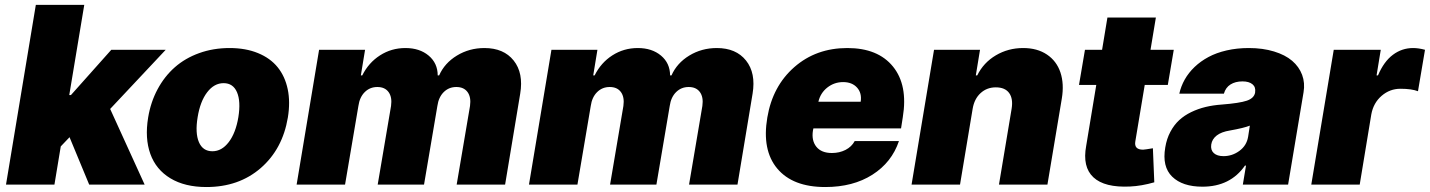

<svg xmlns="http://www.w3.org/2000/svg" viewBox="-20 -747 5787 777"><path d="M4.3 0 125 -727.3H321L260.3 -362.2H267L430.4 -545.5H650.6L425.8 -306.1L565.3 0H340.9L261.4 -191.8L225.9 -154.5L200.3 0Z M815.3 9.9Q728 9.9 669.6 -25.4Q611.2 -60.7 588.4 -124.1Q565.7 -187.5 579.5 -271.3Q589.8 -333.8 617.7 -385.8Q645.6 -437.9 687.5 -474.8Q729.4 -511.7 786.2 -532.1Q843 -552.6 909.1 -552.6Q974.4 -552.6 1024.1 -532.1Q1073.9 -511.7 1103.7 -474.8Q1133.5 -437.9 1144.4 -385.8Q1155.2 -333.8 1144.9 -271.3Q1123.6 -143.8 1035.2 -66.9Q946.7 9.9 815.3 9.9ZM839.5 -134.9Q877.5 -134.9 905.7 -171.9Q933.9 -208.8 944.6 -272.7Q954.9 -337 939.1 -373.8Q923.3 -410.5 884.9 -410.5Q846.6 -410.5 818.4 -373.6Q790.1 -336.6 779.8 -272.7Q769.2 -208.5 785 -171.7Q800.8 -134.9 839.5 -134.9Z M1180.4 0 1271.3 -545.5H1457.4L1440.3 -441.8H1446Q1471.6 -493.3 1517.8 -522.9Q1563.9 -552.6 1620.7 -552.6Q1678.3 -552.6 1714.7 -522Q1751.1 -491.5 1751.4 -441.8H1757.1Q1779.1 -491.8 1829.2 -522.2Q1879.3 -552.6 1940.3 -552.6Q2018.5 -552.6 2058.8 -502Q2099.1 -451.3 2085.2 -367.9L2024.1 0H1828.1L1882.1 -318.2Q1887.1 -353.7 1872.2 -374.3Q1857.2 -394.9 1826.7 -394.9Q1796.5 -394.9 1775.7 -374.3Q1755 -353.7 1750 -318.2L1696 0H1508.5L1562.5 -318.2Q1567.5 -353.7 1552.6 -374.3Q1537.6 -394.9 1507.1 -394.9Q1476.9 -394.9 1456.1 -374.3Q1435.4 -353.7 1430.4 -318.2L1376.4 0Z M2120.7 0 2211.6 -545.5H2397.7L2380.7 -441.8H2386.4Q2411.9 -493.3 2458.1 -522.9Q2504.3 -552.6 2561.1 -552.6Q2618.6 -552.6 2655 -522Q2691.4 -491.5 2691.8 -441.8H2697.4Q2719.5 -491.8 2769.5 -522.2Q2819.6 -552.6 2880.7 -552.6Q2958.8 -552.6 2999.1 -502Q3039.4 -451.3 3025.6 -367.9L2964.5 0H2768.5L2822.4 -318.2Q2827.4 -353.7 2812.5 -374.3Q2797.6 -394.9 2767 -394.9Q2736.9 -394.9 2716.1 -374.3Q2695.3 -353.7 2690.3 -318.2L2636.4 0H2448.9L2502.8 -318.2Q2507.8 -353.7 2492.9 -374.3Q2478 -394.9 2447.4 -394.9Q2417.3 -394.9 2396.5 -374.3Q2375.7 -353.7 2370.7 -318.2L2316.8 0Z M3319.6 9.9Q3188.2 9.9 3125.5 -64.8Q3062.9 -139.6 3085.2 -271.3Q3106.5 -398.4 3194.6 -475.5Q3282.7 -552.6 3409.1 -552.6Q3533 -552.6 3593.9 -477.5Q3654.8 -402.3 3633.5 -272.7L3626.4 -227.3H3271.7L3269.9 -218.8Q3263.5 -178.3 3283.7 -153.1Q3304 -127.8 3346.6 -127.8Q3377.1 -127.8 3401.8 -140.4Q3426.5 -153.1 3438.9 -176.1H3617.9Q3588.8 -89.8 3510.5 -40Q3432.2 9.9 3319.6 9.9ZM3291.9 -335.2H3463.1Q3468.4 -370.4 3448.3 -392.6Q3428.3 -414.8 3392 -414.8Q3356.2 -414.8 3328.1 -392.8Q3300.1 -370.7 3291.9 -335.2Z M3916.2 -306.8 3865.1 0H3669L3759.9 -545.5H3946L3929 -441.8H3934.7Q3960.2 -493.6 4010.1 -523.1Q4060 -552.6 4120.7 -552.6Q4177.6 -552.6 4216.8 -526.3Q4256 -500 4271.5 -453.7Q4286.9 -407.3 4277 -348L4218.8 0H4022.7L4073.9 -306.8Q4080.6 -347.7 4063.9 -370.6Q4047.2 -393.5 4009.9 -393.5Q3973.7 -393.5 3948.3 -370.2Q3922.9 -346.9 3916.2 -306.8Z M4730.1 -545.5 4706 -403.4H4612.6L4574.6 -175.4Q4568.5 -141.3 4605.8 -141.3Q4611.5 -141.3 4645.6 -147L4651.3 -9.2Q4599.4 5.7 4553.3 7.8Q4450.3 12.8 4405 -29.3Q4359.7 -71.4 4375.7 -157L4416.5 -403.4H4346.6L4370.7 -545.5H4440L4461.6 -676.1H4657.7L4636 -545.5Z M4846.2 8.5Q4765.3 8.5 4723.7 -32Q4682.2 -72.4 4695.7 -150.6Q4701.3 -185.4 4716.3 -213.4Q4731.2 -241.5 4752 -260.7Q4772.7 -279.8 4800.6 -293.3Q4828.5 -306.8 4858.8 -314.1Q4889.2 -321.4 4924.4 -323.9Q4996.1 -329.5 5025.6 -339.5Q5055 -349.4 5059.3 -372.2V-373.6Q5062.5 -394.5 5048.5 -406.1Q5034.4 -417.6 5008.2 -417.6Q4979.4 -417.6 4959.7 -405.2Q4940 -392.8 4932.9 -367.9H4752.5Q4759.2 -398.1 4774.5 -425.2Q4789.8 -452.4 4814.3 -475.9Q4838.8 -499.3 4870.6 -516.3Q4902.3 -533.4 4944.1 -543Q4985.8 -552.6 5033.7 -552.6Q5090.6 -552.6 5135.8 -538.7Q5181.1 -524.9 5209.2 -500.9Q5237.2 -476.9 5249.5 -444.1Q5261.7 -411.2 5255.3 -373.6L5192.8 0H5009.6L5022.4 -76.7H5018.1Q4958.8 8.5 4846.2 8.5ZM4931.5 -115.1Q4966.6 -115.1 4995.7 -136.4Q5024.9 -157.7 5030.9 -193.2L5038 -238.6Q5014.2 -229 4957 -218.8Q4922.9 -213.4 4903.9 -198.7Q4884.9 -183.9 4881.7 -161.9Q4878.6 -139.9 4892 -127.5Q4905.5 -115.1 4931.5 -115.1Z M5286.6 0 5377.5 -545.5H5567.8L5550.8 -441.8H5556.5Q5580.3 -497.9 5616.8 -525.2Q5653.4 -552.6 5698.5 -552.6Q5720.9 -552.6 5746.8 -545.5L5718.4 -377.8Q5692.5 -387.8 5647.4 -387.8Q5604.4 -387.8 5571.2 -359.2Q5538 -330.6 5529.5 -284.1L5482.6 0Z"/></svg>

Font: Karasuma Gothic
Style: Italic
Weight: 900
Italic angle: -9.39999°
Designer: Rasmus Andersson / Ryoko Nishizuka
Foundry: Genbu
Version: Version 1.00